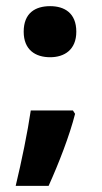

<svg xmlns="http://www.w3.org/2000/svg" viewBox="-20 -568 330 624"><path d="M57 -465C57 -406 95 -382 143 -382C189 -382 228 -406 228 -465C228 -526 189 -548 143 -548C95 -548 57 -526 57 -465ZM217 -209H80C70 -140 50 -43 31 36H138C171 -37 206 -127 224 -198Z"/></svg>

Font: Noto Sans Telugu UI
Style: Bold
Weight: 700
Designer: Jelle Bosma - Monotype Design Team
Foundry: Monotype Imaging Inc.
Version: Version 2.005